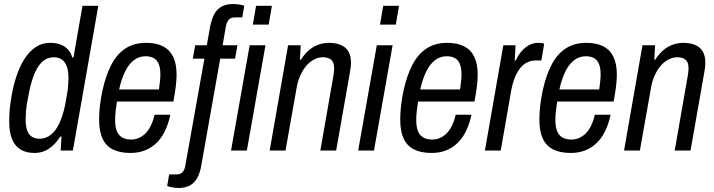

<svg xmlns="http://www.w3.org/2000/svg" viewBox="-20 -752 3568 959"><path d="M151 12Q111 12 83 -5Q55 -22 40.5 -56.5Q26 -91 26 -145Q26 -170 28 -197.5Q30 -225 35 -255Q44 -316 61 -368Q78 -420 102.5 -458Q127 -496 158.5 -517Q190 -538 230 -538Q259 -538 281 -530Q303 -522 318.5 -506Q334 -490 341 -465H347L392 -723H471L344 0H283L287 -70H281Q259 -34 226.5 -11Q194 12 151 12ZM178 -59Q209 -59 234 -79Q259 -99 276.5 -136.5Q294 -174 305 -226Q311 -259 315 -283Q319 -307 320.5 -326.5Q322 -346 322 -362Q322 -399 313 -422Q304 -445 287.5 -455.5Q271 -466 249 -466Q218 -466 195 -447Q172 -428 155.5 -391.5Q139 -355 127 -300Q120 -266 115.5 -239.5Q111 -213 109.5 -192.5Q108 -172 108 -155Q108 -105 125.5 -82Q143 -59 178 -59Z M632 12Q579 12 544 -5.5Q509 -23 492 -60Q475 -97 475 -155Q475 -190 479.5 -227.5Q484 -265 492 -301Q509 -378 537 -430.5Q565 -483 607.5 -510.5Q650 -538 710 -538Q761 -538 794.5 -520.5Q828 -503 845 -468Q862 -433 862 -379Q862 -353 858 -320.5Q854 -288 846 -245H564Q560 -219 557.5 -196Q555 -173 555 -153Q555 -119 563.5 -97.5Q572 -76 590 -65.5Q608 -55 635 -55Q656 -55 674 -63Q692 -71 707 -86Q722 -101 733.5 -124.5Q745 -148 752 -179H831Q821 -133 803.5 -97Q786 -61 760.5 -37Q735 -13 703 -0.5Q671 12 632 12ZM575 -305H774Q777 -327 779 -346Q781 -365 781 -381Q781 -412 773 -432Q765 -452 748.5 -461.5Q732 -471 707 -471Q673 -471 647 -450Q621 -429 603.5 -392Q586 -355 575 -305Z M871 187Q862 187 852 185.5Q842 184 832 182Q822 180 815 177L825 119H863Q883 119 893 106.5Q903 94 906 73L1001 -459H943L955 -526H1013L1029 -616Q1036 -654 1049.5 -680Q1063 -706 1086.5 -719Q1110 -732 1146 -732Q1154 -732 1164 -731Q1174 -730 1184 -728Q1194 -726 1200 -723L1190 -665H1152Q1132 -665 1122 -652.5Q1112 -640 1108 -619L1092 -526H1166L1154 -459H1080L986 71Q980 109 966 135Q952 161 929 174Q906 187 871 187ZM1243 -629 1259 -723H1338L1322 -629ZM1134 0 1227 -526H1306L1213 0Z M1327 0 1419 -526H1482L1478 -454H1483Q1502 -484 1524.5 -502.5Q1547 -521 1572 -529.5Q1597 -538 1623 -538Q1656 -538 1681 -528Q1706 -518 1719.5 -496Q1733 -474 1733 -439Q1733 -427 1731.5 -414Q1730 -401 1727 -386L1659 0H1580L1645 -372Q1647 -383 1648 -392Q1649 -401 1649 -410Q1649 -430 1643 -442Q1637 -454 1624 -460Q1611 -466 1592 -466Q1571 -466 1550 -455.5Q1529 -445 1511 -424.5Q1493 -404 1479.5 -374Q1466 -344 1460 -304L1406 0Z M1878 -629 1894 -723H1973L1957 -629ZM1769 0 1862 -526H1941L1848 0Z M2136 12Q2083 12 2048 -5.5Q2013 -23 1996 -60Q1979 -97 1979 -155Q1979 -190 1983.5 -227.5Q1988 -265 1996 -301Q2013 -378 2041 -430.5Q2069 -483 2111.5 -510.5Q2154 -538 2214 -538Q2265 -538 2298.5 -520.5Q2332 -503 2349 -468Q2366 -433 2366 -379Q2366 -353 2362 -320.5Q2358 -288 2350 -245H2068Q2064 -219 2061.5 -196Q2059 -173 2059 -153Q2059 -119 2067.5 -97.5Q2076 -76 2094 -65.5Q2112 -55 2139 -55Q2160 -55 2178 -63Q2196 -71 2211 -86Q2226 -101 2237.5 -124.5Q2249 -148 2256 -179H2335Q2325 -133 2307.5 -97Q2290 -61 2264.5 -37Q2239 -13 2207 -0.5Q2175 12 2136 12ZM2079 -305H2278Q2281 -327 2283 -346Q2285 -365 2285 -381Q2285 -412 2277 -432Q2269 -452 2252.5 -461.5Q2236 -471 2211 -471Q2177 -471 2151 -450Q2125 -429 2107.5 -392Q2090 -355 2079 -305Z M2402 0 2494 -526H2555L2551 -450H2556Q2569 -478 2586 -497Q2603 -516 2623.5 -527Q2644 -538 2668 -538Q2677 -538 2685 -537Q2693 -536 2698 -533L2684 -450H2654Q2633 -450 2613.5 -440.5Q2594 -431 2579 -412.5Q2564 -394 2552.5 -366.5Q2541 -339 2534 -303L2481 0Z M2831 12Q2778 12 2743 -5.5Q2708 -23 2691 -60Q2674 -97 2674 -155Q2674 -190 2678.5 -227.5Q2683 -265 2691 -301Q2708 -378 2736 -430.5Q2764 -483 2806.5 -510.5Q2849 -538 2909 -538Q2960 -538 2993.5 -520.5Q3027 -503 3044 -468Q3061 -433 3061 -379Q3061 -353 3057 -320.5Q3053 -288 3045 -245H2763Q2759 -219 2756.5 -196Q2754 -173 2754 -153Q2754 -119 2762.5 -97.5Q2771 -76 2789 -65.5Q2807 -55 2834 -55Q2855 -55 2873 -63Q2891 -71 2906 -86Q2921 -101 2932.5 -124.5Q2944 -148 2951 -179H3030Q3020 -133 3002.5 -97Q2985 -61 2959.5 -37Q2934 -13 2902 -0.5Q2870 12 2831 12ZM2774 -305H2973Q2976 -327 2978 -346Q2980 -365 2980 -381Q2980 -412 2972 -432Q2964 -452 2947.5 -461.5Q2931 -471 2906 -471Q2872 -471 2846 -450Q2820 -429 2802.5 -392Q2785 -355 2774 -305Z M3097 0 3189 -526H3252L3248 -454H3253Q3272 -484 3294.5 -502.5Q3317 -521 3342 -529.5Q3367 -538 3393 -538Q3426 -538 3451 -528Q3476 -518 3489.5 -496Q3503 -474 3503 -439Q3503 -427 3501.5 -414Q3500 -401 3497 -386L3429 0H3350L3415 -372Q3417 -383 3418 -392Q3419 -401 3419 -410Q3419 -430 3413 -442Q3407 -454 3394 -460Q3381 -466 3362 -466Q3341 -466 3320 -455.5Q3299 -445 3281 -424.5Q3263 -404 3249.5 -374Q3236 -344 3230 -304L3176 0Z"/></svg>

Font: Archivo Condensed
Style: Italic
Weight: 400
Width: 3
Italic angle: -10°
Designer: Hector Gatti
Foundry: Omnibus-Type
Version: Version 2.001